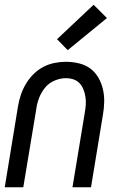

<svg xmlns="http://www.w3.org/2000/svg" viewBox="-20 -788 515 808"><path d="M0 0 56 -342Q60 -366 68 -389.5Q76 -413 89 -435Q102 -457 120.5 -475.5Q139 -494 161.5 -506Q184 -518 209 -523Q234 -528 257 -528Q285 -528 312 -521.5Q339 -515 359.5 -500Q380 -485 393.5 -462Q407 -439 413 -413Q419 -387 418.5 -359.5Q418 -332 413 -304L363 0H285L337 -315Q340 -332 341 -348.5Q342 -365 339.5 -381Q337 -397 331 -412Q325 -427 314.5 -438Q304 -449 289 -454Q274 -459 257 -459Q234 -459 210 -449Q186 -439 170 -419.5Q154 -400 145 -377Q136 -354 133 -331L78 0ZM265 -577 220 -623 374 -768 430 -712Z"/></svg>

Font: Iosevka QP
Style: Italic
Weight: 400
Italic angle: -9°
Designer: Belleve Invis
Foundry: Belleve Invis
Version: Version 20.0.0; ttfautohint (v1.8.4)